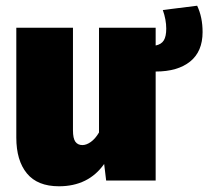

<svg xmlns="http://www.w3.org/2000/svg" viewBox="-20 -631 728 671"><path d="M688 -519Q688 -451 644.5 -416Q601 -381 524 -381V0H351L344 -58Q289 20 186 20Q111 20 74 -25Q37 -70 37 -150V-534H235V-176Q235 -147 243.5 -135.5Q252 -124 268 -124Q282 -124 297.5 -135Q313 -146 326 -168V-534H524V-472Q544 -476 552.5 -490Q561 -504 561 -531Q561 -562 549 -596L669 -611Q688 -571 688 -519Z"/></svg>

Font: Fira Sans Black
Style: Regular
Weight: 900
Designer: Carrois Corporate & Edenspiekermann AG
Foundry: Carrois Corporate GbR & Edenspiekermann AG
Version: Version 4.203